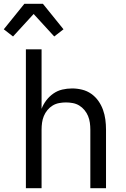

<svg xmlns="http://www.w3.org/2000/svg" viewBox="-49 -996 669 1016"><path d="M88 0V-735H171V-420Q180 -444 196 -465Q212 -486 233.5 -501Q255 -516 280.5 -522Q306 -528 333 -528Q359 -528 385.5 -521.5Q412 -515 434 -499.5Q456 -484 471.5 -462Q487 -440 496 -415Q505 -390 508.5 -363.5Q512 -337 512 -310V0H429V-310Q429 -328 426.5 -346.5Q424 -365 417 -382Q410 -399 398 -413.5Q386 -428 370.5 -437.5Q355 -447 336.5 -450.5Q318 -454 300 -454Q282 -454 263.5 -450.5Q245 -447 229.5 -437.5Q214 -428 202 -413.5Q190 -399 183 -382Q176 -365 173.5 -346.5Q171 -328 171 -310V0ZM20 -803 -29 -841 80 -976H178L287 -841L238 -803L129 -922Z"/></svg>

Font: Iosevka Extended
Style: Regular
Weight: 400
Width: 7
Monospace: yes
Designer: Belleve Invis
Foundry: Belleve Invis
Version: Version 32.5.0; ttfautohint (v1.8.4)